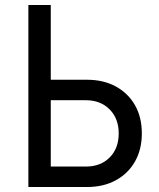

<svg xmlns="http://www.w3.org/2000/svg" viewBox="-20 -750 639 770"><path d="M93.8 0V-730H183.6V-430.2H329.1Q395 -430.2 444.6 -403.1Q494.1 -376 521.5 -327.9Q548.8 -279.8 548.8 -214.8Q548.8 -150.9 521.5 -102.5Q494.1 -54.2 444.6 -27.1Q395 0 329.1 0ZM183.6 -82H324.2Q383.3 -82 419.7 -118.4Q456.1 -154.8 456.1 -214.8Q456.1 -274.9 419.4 -311.5Q382.8 -348.1 324.2 -348.1H183.6Z"/></svg>

Font: UDEV Gothic 35
Style: Regular
Weight: 400
Version: v2.1.0; ttfautohint (v1.8.4.7-5d5b-dirty) -l 6 -r 45 -G 200 